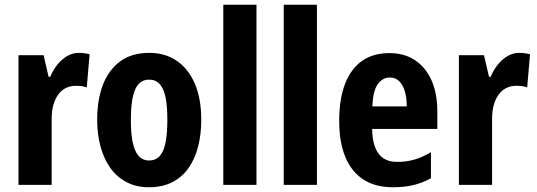

<svg xmlns="http://www.w3.org/2000/svg" viewBox="-20 -780 2266 810"><path d="M313 -557Q324 -557 335.5 -555.5Q347 -554 358 -551L346 -411Q337 -415 325.5 -416.5Q314 -418 299 -418Q277 -418 258.5 -409Q240 -400 226.5 -382Q213 -364 205.5 -338.5Q198 -313 198 -279V0H58V-547H164L185 -456H192Q203 -483 221 -506Q239 -529 262.5 -543Q286 -557 313 -557Z M829 -275Q829 -214 816 -162.5Q803 -111 776 -72Q749 -33 707 -11.5Q665 10 608 10Q555 10 514 -11.5Q473 -33 445.5 -71.5Q418 -110 404 -162Q390 -214 390 -275Q390 -360 414.5 -423Q439 -486 487.5 -521.5Q536 -557 610 -557Q676 -557 725 -524Q774 -491 801.5 -428Q829 -365 829 -275ZM532 -273Q532 -217 540 -179Q548 -141 565 -122Q582 -103 609 -103Q637 -103 654 -122Q671 -141 678.5 -179.5Q686 -218 686 -274Q686 -332 678.5 -369Q671 -406 654 -425Q637 -444 609 -444Q568 -444 550 -402Q532 -360 532 -273Z M1062 0H922V-760H1062Z M1317 0H1177V-760H1317Z M1622 -556Q1686 -556 1731 -526Q1776 -496 1800.5 -441Q1825 -386 1825 -309V-236H1550Q1551 -167 1577 -132Q1603 -97 1655 -97Q1694 -97 1727.5 -106.5Q1761 -116 1798 -138V-28Q1764 -9 1725.5 0.5Q1687 10 1638 10Q1563 10 1512.5 -23Q1462 -56 1436.5 -118.5Q1411 -181 1411 -270Q1411 -363 1436 -427Q1461 -491 1508 -523.5Q1555 -556 1622 -556ZM1625 -453Q1593 -453 1573 -424Q1553 -395 1551 -331H1696Q1696 -369 1687.5 -396Q1679 -423 1663.5 -438Q1648 -453 1625 -453Z M2171 -557Q2182 -557 2193.5 -555.5Q2205 -554 2216 -551L2204 -411Q2195 -415 2183.5 -416.5Q2172 -418 2157 -418Q2135 -418 2116.5 -409Q2098 -400 2084.5 -382Q2071 -364 2063.5 -338.5Q2056 -313 2056 -279V0H1916V-547H2022L2043 -456H2050Q2061 -483 2079 -506Q2097 -529 2120.5 -543Q2144 -557 2171 -557Z"/></svg>

Font: Noto Sans Display Condensed
Style: Bold
Weight: 700
Width: 3
Designer: Monotype Design Team
Foundry: Monotype Imaging Inc.
Version: Version 2.003